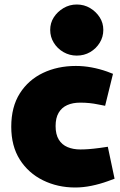

<svg xmlns="http://www.w3.org/2000/svg" viewBox="-20 -824 535 853"><path d="M314 9Q236 9 171 -23Q106 -55 68 -115Q30 -175 30 -261Q30 -349 68 -409Q106 -469 171 -500Q236 -531 317 -531Q352 -531 387 -524.5Q422 -518 456 -506L482 -496L447 -354L416 -360Q397 -364 377.5 -366Q358 -368 336 -368Q303 -368 278.5 -357Q254 -346 240.5 -323Q227 -300 227 -264Q227 -227 241 -204Q255 -181 280 -170.5Q305 -160 337 -160Q354 -160 374.5 -161.5Q395 -163 425 -167L459 -172L489 -30L459 -19Q423 -6 386 1.5Q349 9 314 9ZM321 -577Q289 -577 262 -592.5Q235 -608 219 -634Q203 -660 203 -691Q203 -722 219 -747Q235 -772 262 -788Q289 -804 321 -804Q354 -804 380.5 -788Q407 -772 423 -747Q439 -722 439 -691Q439 -660 423 -634Q407 -608 380.5 -592.5Q354 -577 321 -577Z"/></svg>

Font: REM ExtraBold
Style: Regular
Weight: 800
Designer: Octavio Pardo
Foundry: Ashler Design
Version: Version 1.005;gftools[0.9.28]